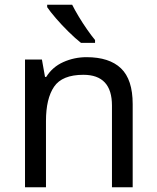

<svg xmlns="http://www.w3.org/2000/svg" viewBox="-20 -786 658 806"><path d="M343 -546Q439 -546 488 -499Q537 -452 537 -349V0H450V-343Q450 -472 330 -472Q241 -472 207 -422Q173 -372 173 -278V0H85V-536H156L169 -463H174Q200 -505 246 -525.5Q292 -546 343 -546ZM283 -766Q294 -744 310.5 -716.5Q327 -689 345.5 -662.5Q364 -636 379 -618V-606H320Q297 -624 268 -652.5Q239 -681 214.5 -709.5Q190 -738 178 -756V-766Z"/></svg>

Font: Noto Sans
Style: Regular
Weight: 400
Designer: Monotype Design Team
Foundry: Monotype Imaging Inc.
Version: Version 1.902